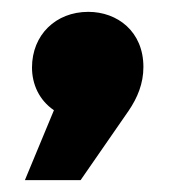

<svg xmlns="http://www.w3.org/2000/svg" viewBox="-20 -200 294 324"><path d="M129 -180C74 -180 34 -141 34 -86C34 -58 46 -31 71 -14L22 104H116L197 -13C212 -35 222 -59 222 -87C222 -147 178 -180 129 -180Z"/></svg>

Font: Montserrat ExtraBold
Style: Regular
Weight: 800
Designer: Julieta Ulanovsky
Foundry: Julieta Ulanovsky
Version: Version 4.000